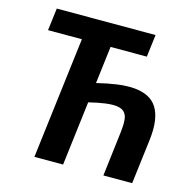

<svg xmlns="http://www.w3.org/2000/svg" viewBox="-106 -829 923 934"><g transform="rotate(15 355.0 -362.0)"><path d="M640.5 0.5H495.5L522.5 -223Q525.5 -249.5 525.8 -270.8Q526 -292 520.8 -307Q515.5 -322 503 -331Q490.5 -340 468.2 -342.2Q446 -344.5 412.8 -340Q379.5 -335.5 332 -324L292.5 0H148L223 -612.5H52.5L66.5 -725H564L550 -612.5H367.5L344.5 -424.5Q399 -438 446.2 -444.5Q493.5 -451 532 -447.8Q570.5 -444.5 599.2 -430.5Q628 -416.5 645.5 -389.5Q663 -362.5 669 -321.5Q675 -280.5 668 -223Z"/></g></svg>

Font: Lato Heavy
Style: Italic
Weight: 800
Italic angle: -7°
Designer: Lukasz Dziedzic
Foundry: tyPoland Lukasz Dziedzic
Version: Version 2.007; 2014-02-27